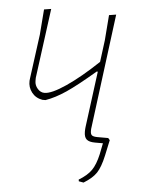

<svg xmlns="http://www.w3.org/2000/svg" viewBox="-47 -495 507 677"><g transform="rotate(5 206.5 -156.0)"><path d="M353 -13 341 43Q332 84 318.5 104.5Q305 125 274 144L257 141L256 135Q286 117 300 96.5Q314 76 322 40L330 0H302Q281 0 272 -8Q263 -16 263 -35Q263 -45 264 -52L290 -250H286Q223 -196 186 -171Q149 -146 115 -134H104Q80 -138 66 -156Q52 -174 53 -197L54 -206L75 -362L82 -452L107 -456L74 -209V-198Q74 -183 84.5 -171Q95 -159 109 -159Q134 -159 184 -193Q234 -227 295 -285L305 -362L312 -452L337 -456L285 -53Q284 -48 284 -40Q284 -28 289.5 -24Q295 -20 309 -20H347Z"/></g></svg>

Font: Luna Sans Thin
Style: Italic
Weight: 250
Italic angle: -7°
Designer: Juan Pablo del Peral
Foundry: Huerta Tipografica
Version: Version 2.001; ttfautohint (v1.5)